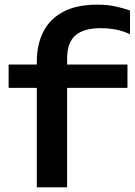

<svg xmlns="http://www.w3.org/2000/svg" viewBox="-20 -804 578 824"><path d="M412 -683Q339 -683 303.5 -652Q268 -621 268 -551V0H138V-539Q138 -612 165.5 -667Q193 -722 250.5 -753Q308 -784 397 -784Q440 -784 473 -777Q506 -770 538 -759V-657Q509 -671 478 -677Q447 -683 412 -683ZM17 -427V-527H527V-427Z"/></svg>

Font: Unbounded
Style: Regular
Weight: 400
Designer: Luke Prowse, Jean-Baptiste Morizot, Fátima Lázaro, Florian Runge
Foundry: NaN
Version: Version 1.701;gftools[0.9.28.dev5+ged2979d]